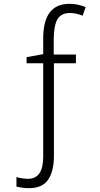

<svg xmlns="http://www.w3.org/2000/svg" viewBox="-20 -744 525 1004"><path d="M343 -724Q206 -724 206 -544V-461L119 -445V-413H206V75Q206 191 127 191Q98 191 66 182V232Q80 235 96 237.5Q112 240 131 240Q201 240 231.5 196Q262 152 262 70V-413H377V-459H261V-542Q262 -614 281.5 -645Q301 -676 346 -676Q364 -676 380.5 -672Q397 -668 412 -662L428 -707Q386 -724 343 -724Z"/></svg>

Font: Noto Sans UI SemiCondensed Light
Style: Regular
Weight: 300
Width: 4
Designer: Monotype Design Team
Foundry: Monotype Imaging Inc.
Version: Version 1.901